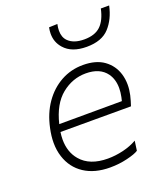

<svg xmlns="http://www.w3.org/2000/svg" viewBox="-137 -829 810 934"><g transform="rotate(-20 268.5 -362.0)"><path d="M273 9.5Q193 9.5 139.5 -25.8Q86 -61 65.5 -124.5Q54.5 -158 54.5 -197.5Q54.5 -232 63 -271Q78 -342.5 114.5 -394.8Q151 -447 203.2 -475.8Q255.5 -504.5 317.5 -504.5Q384.5 -504.5 425.8 -474.8Q467 -445 482 -396Q490 -369.5 490 -340Q490 -315 484 -287.5Q481.5 -275.5 477 -261Q472.5 -246.5 469 -235.5H104Q101 -215.5 101 -197.5Q101 -132 137.5 -89.5Q183.5 -35 277.5 -35Q316.5 -35 356.8 -44.5Q397 -54 429 -72.5L422 -22.5Q404.5 -11 362 -0.8Q319.5 9.5 273 9.5ZM316.5 -461.5Q247.5 -461.5 191.2 -416Q135 -370.5 111.5 -273.5L436 -274.5Q438.5 -284.5 440.5 -293.5Q445.5 -317.5 445.5 -339Q445.5 -384 423 -415.5Q389.5 -461.5 316.5 -461.5ZM366.5 -581Q289 -581 251 -624.5Q222.5 -656.5 222.5 -700.5Q222.5 -716 226 -733L269.5 -734.5Q265.5 -716 265.5 -701Q265.5 -666.5 285 -647Q312.5 -619 367.5 -619Q422.5 -619 452 -646.8Q481.5 -674.5 494 -733H537Q523 -666.5 484 -623.8Q445 -581 366.5 -581Z"/></g></svg>

Font: Heraclito ExtraLight
Style: Italic
Weight: 200
Italic angle: -12°
Designer: Kostas Bartsokas (font) & Cristiano Sobral (main changes)
Foundry: Kostas Bartsokas (font) & Cristiano Sobral (main changes)
Version: Version 1.00;July 8, 2020;FontCreator 13.0.0.2655 64-bit